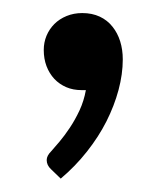

<svg xmlns="http://www.w3.org/2000/svg" viewBox="-20 -138 252 294"><path d="M47 -61.5Q47 -73 51.2 -83.2Q55.5 -93.5 63.2 -101.2Q71 -109 82 -113.5Q93 -118 106 -118Q121 -118 132.8 -112.5Q144.5 -107 152.2 -97.2Q160 -87.5 164 -74.8Q168 -62 168 -47Q168 -24.5 161.5 -0.2Q155 24 143 47.8Q131 71.5 113.2 94Q95.5 116.5 73 135.5L58 121Q51.5 115 51.5 107Q51.5 100.5 58.5 93.5Q63.5 88 71.2 78.8Q79 69.5 87 57.5Q95 45.5 101.8 31Q108.5 16.5 111.5 0H105Q92 0 81.5 -4.5Q71 -9 63.2 -17.2Q55.5 -25.5 51.2 -36.8Q47 -48 47 -61.5Z"/></svg>

Font: Lato TR
Style: Regular
Weight: 400
Designer: Lukasz Dziedzic
Foundry: tyPoland Lukasz Dziedzic
Version: Version 1.104 2013